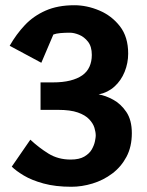

<svg xmlns="http://www.w3.org/2000/svg" viewBox="-20 -710 562 734"><path d="M253 4Q192 4 146.5 -8.5Q101 -21 71 -39Q41 -57 25 -73L96 -176Q128 -146 165 -123Q202 -100 250 -100Q283 -100 302.5 -111.5Q322 -123 331 -139Q340 -155 343 -170Q346 -185 346 -191Q346 -205 341 -221.5Q336 -238 321 -254Q306 -270 277.5 -280Q249 -290 202 -290H135V-395H182Q220 -395 248 -402Q276 -409 294.5 -422Q313 -435 322 -455Q331 -475 331 -500Q331 -532 316.5 -550.5Q302 -569 282.5 -577Q263 -585 247 -585Q228 -585 211 -583.5Q194 -582 184 -578L138 -470L17 -535Q42 -579 75 -614Q108 -649 154.5 -669.5Q201 -690 264 -690Q312 -690 359.5 -670Q407 -650 438.5 -609.5Q470 -569 470 -505Q470 -469 456.5 -435.5Q443 -402 417.5 -379Q392 -356 357 -349Q383 -345 412.5 -329Q442 -313 463 -282Q484 -251 484 -201Q484 -149 463.5 -110.5Q443 -72 409 -46.5Q375 -21 334 -8.5Q293 4 253 4Z"/></svg>

Font: Kreon Light
Style: Bold
Weight: 700
Version: Version 2.002